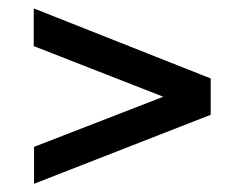

<svg xmlns="http://www.w3.org/2000/svg" viewBox="-20 -578 588 462"><path d="M372.9 -345.2 61.2 -467.1V-557.8L487 -389.2V-301.8L61.9 -135.8V-224.6Z"/></svg>

Font: Public Sans VF
Style: Regular
Weight: 400
Designer: Pablo Impallari, Rodrigo Fuenzalida (Modified by Dan O. Williams and USWDS)
Version: Version 1.003